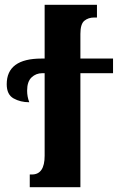

<svg xmlns="http://www.w3.org/2000/svg" viewBox="-20 -780 516 800"><path d="M104 0H315V-475H451V-536H315V-639Q315 -680 331.5 -693.5Q348 -707 372 -707H384V-760H166V-536H153Q8 -536 8 -429Q8 -386 36.5 -370Q65 -354 102 -354Q93 -377 93 -402Q93 -440 111.5 -457.5Q130 -475 156 -475H166V-131Q166 -53 113 -53H104Z"/></svg>

Font: Noto Serif ExtraCondensed Extra
Style: Regular
Weight: 800
Width: 3
Designer: Monotype Design Team
Foundry: Monotype Imaging Inc.
Version: Version 1.002